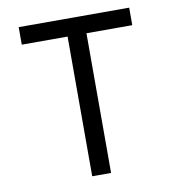

<svg xmlns="http://www.w3.org/2000/svg" viewBox="-79 -771 771 842"><g transform="rotate(-10 306.0 -350.0)"><path d="M264 0V-622H60V-700H552V-622H348V0Z"/></g></svg>

Font: Space Mono
Style: Regular
Weight: 400
Monospace: yes
Designer: Colophon Foundry + Benjamin Critton
Foundry: Colophon Foundry & Benjamin Critton
Version: Version 1.003; ttfautohint (v1.8.4.7-5d5b)